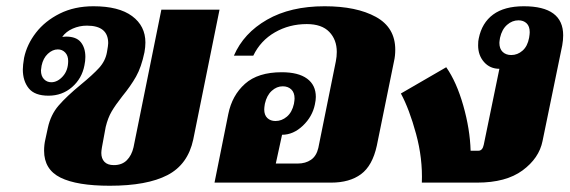

<svg xmlns="http://www.w3.org/2000/svg" viewBox="-20 -584 1823 614"><path d="M121 -102Q121 -121 125 -138L133 -175Q142 -217 167.5 -246.5Q193 -276 238 -313Q277 -345 297 -367Q317 -389 322 -417Q326 -439 326 -446Q326 -502 258 -502Q234 -502 212.5 -492.5Q191 -483 179 -466L191 -467Q224 -467 238.5 -449Q253 -431 253 -402Q253 -389 250 -375Q242 -333 210.5 -305.5Q179 -278 135 -278Q91 -278 72 -301.5Q53 -325 53 -362Q53 -375 57 -399Q66 -442 95 -479.5Q124 -517 171 -540.5Q218 -564 279 -564Q360 -564 402.5 -532.5Q445 -501 445 -448Q445 -434 442 -417Q432 -369 415 -339Q398 -309 371 -276Q349 -248 337 -227.5Q325 -207 318 -178L306 -113Q304 -101 304 -95Q304 -77 314 -66.5Q324 -56 344 -56Q370 -56 385.5 -71.5Q401 -87 407 -113L496 -553H682L598 -138Q581 -58 515.5 -24Q450 10 331 10Q226 10 173.5 -16Q121 -42 121 -102ZM198 -389Q198 -406 188.5 -416Q179 -426 165 -426Q148 -426 133 -412Q118 -398 113 -374Q111 -362 111 -359Q111 -341 120.5 -331Q130 -321 144 -321Q164 -321 181 -340Q198 -359 198 -389Z M710 -219Q722 -279 763.5 -316Q805 -353 881 -353Q934 -353 962 -332.5Q990 -312 990 -274Q990 -264 987 -250Q979 -211 948.5 -182Q918 -153 882 -153L862 -61H932Q957 -61 974.5 -73Q992 -85 998 -111L1054 -388Q1057 -403 1057 -418Q1057 -457 1033 -482Q1009 -507 961 -507Q905 -507 859 -480.5Q813 -454 790 -406H728Q759 -478 834 -521Q909 -564 1018 -564Q1120 -564 1182 -530Q1244 -496 1244 -425Q1244 -405 1240 -388L1185 -118Q1171 -54 1134.5 -27Q1098 0 1039 0H666ZM920 -252Q922 -264 922 -269Q922 -288 911.5 -298Q901 -308 884 -308Q865 -308 849 -293.5Q833 -279 827 -252Q825 -240 825 -234Q825 -216 835 -206.5Q845 -197 861 -197Q881 -197 897.5 -211Q914 -225 920 -252Z M1262 -285 1407 -369Q1440 -322 1461.5 -246.5Q1483 -171 1485 -102H1510Q1523 -102 1527 -121L1577 -364Q1547 -364 1528 -385.5Q1509 -407 1509 -439Q1509 -454 1511 -461Q1521 -511 1557 -537.5Q1593 -564 1655 -564Q1781 -564 1781 -471Q1781 -456 1778 -439L1715 -133Q1704 -78 1651 -39Q1598 0 1506 0H1329Q1332 -77 1310.5 -156Q1289 -235 1262 -285ZM1672 -463Q1674 -475 1674 -481Q1674 -500 1664 -509.5Q1654 -519 1638 -519Q1618 -519 1601.5 -504.5Q1585 -490 1579 -463Q1577 -451 1577 -447Q1577 -428 1587.5 -418Q1598 -408 1615 -408Q1635 -408 1651 -422Q1667 -436 1672 -463Z"/></svg>

Font: Trirong Black
Style: Italic
Weight: 900
Italic angle: -12°
Designer: Katatrad Team
Foundry: CadsonDemak
Version: Version 1.001